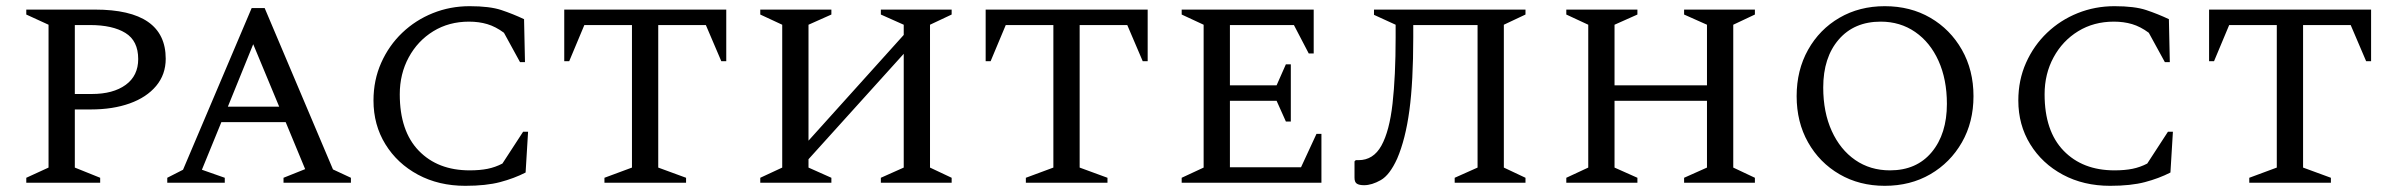

<svg xmlns="http://www.w3.org/2000/svg" viewBox="-20 -591 7734 621"><path d="M65 0V-16L137 -49V-511L65 -544V-560H287Q516 -560 516 -401Q516 -350 485 -313Q454 -276 399.5 -256.5Q345 -237 274 -237H222V-49L304 -16V0ZM222 -510V-287H277Q346 -287 386.5 -316.5Q427 -346 427 -400Q427 -459 385.5 -484.5Q344 -510 271 -510Z M521 0V-16L572 -42L794 -565H836L1057 -43L1115 -16V0H897V-16L967 -44L904 -196H696L633 -42L707 -16V0ZM717 -246H883L799 -448Z M1485 10Q1399 10 1332 -26Q1265 -62 1226.5 -124.5Q1188 -187 1188 -266Q1188 -332 1213 -388Q1238 -444 1281 -485Q1324 -526 1380 -548.5Q1436 -571 1499 -571Q1564 -571 1601.5 -558.5Q1639 -546 1675 -529L1678 -390H1662L1610 -485Q1583 -505 1556 -513Q1529 -521 1497 -521Q1432 -521 1381.5 -490Q1331 -459 1302 -405.5Q1273 -352 1273 -286Q1273 -167 1334.5 -103.5Q1396 -40 1499 -40Q1532 -40 1557 -45Q1582 -50 1605 -62L1672 -165H1688L1680 -33Q1643 -14 1597.5 -2Q1552 10 1485 10Z M1935 0V-16L2024 -49V-510H1870L1821 -393H1805V-560H2329V-393H2313L2263 -510H2109V-49L2199 -16V0Z M2439 0V-16L2510 -49V-511L2439 -544V-560H2669V-544L2595 -511V-136L2903 -478V-511L2829 -544V-560H3058V-544L2988 -511V-49L3058 -16V0H2829V-16L2903 -49V-417L2595 -76V-49L2669 -16V0Z M3298 0V-16L3387 -49V-510H3233L3184 -393H3168V-560H3692V-393H3676L3626 -510H3472V-49L3562 -16V0Z M3802 0V-16L3873 -49V-511L3802 -544V-560H4229V-418H4213L4165 -510H3958V-315H4109L4139 -383H4155V-198H4139L4109 -265H3958V-50H4188L4238 -158H4254V0Z M4685 0V-16L4759 -49V-510H4551V-470Q4551 -327 4538.5 -234Q4526 -141 4499 -78Q4475 -25 4446 -8.5Q4417 8 4392 8Q4376 8 4368.5 3Q4361 -2 4361 -16V-69L4365 -73H4374Q4422 -73 4448 -120Q4474 -167 4484 -256Q4494 -345 4494 -470V-511L4424 -543V-560H4914V-544L4844 -511V-49L4914 -16V0Z M5046 0V-16L5117 -49V-511L5046 -544V-560H5276V-544L5202 -511V-315H5501V-511L5427 -544V-560H5656V-544L5586 -511V-49L5656 -16V0H5427V-16L5501 -49V-265H5202V-49L5276 -16V0Z M6076 10Q5994 10 5929.5 -27.5Q5865 -65 5828 -130.5Q5791 -196 5791 -280Q5791 -364 5828 -430Q5865 -496 5929.5 -533.5Q5994 -571 6076 -571Q6159 -571 6223.5 -533.5Q6288 -496 6325.5 -430Q6363 -364 6363 -280Q6363 -196 6325.5 -130.5Q6288 -65 6223.5 -27.5Q6159 10 6076 10ZM6093 -40Q6179 -40 6228 -99Q6277 -158 6277 -255Q6277 -334 6250 -394Q6223 -454 6174.5 -487.5Q6126 -521 6063 -521Q5977 -521 5927 -463Q5877 -405 5877 -308Q5877 -228 5904.5 -167.5Q5932 -107 5980.5 -73.5Q6029 -40 6093 -40Z M6805 10Q6719 10 6652 -26Q6585 -62 6546.5 -124.5Q6508 -187 6508 -266Q6508 -332 6533 -388Q6558 -444 6601 -485Q6644 -526 6700 -548.5Q6756 -571 6819 -571Q6884 -571 6921.5 -558.5Q6959 -546 6995 -529L6998 -390H6982L6930 -485Q6903 -505 6876 -513Q6849 -521 6817 -521Q6752 -521 6701.5 -490Q6651 -459 6622 -405.5Q6593 -352 6593 -286Q6593 -167 6654.5 -103.5Q6716 -40 6819 -40Q6852 -40 6877 -45Q6902 -50 6925 -62L6992 -165H7008L7000 -33Q6963 -14 6917.5 -2Q6872 10 6805 10Z M7255 0V-16L7344 -49V-510H7190L7141 -393H7125V-560H7649V-393H7633L7583 -510H7429V-49L7519 -16V0Z"/></svg>

Font: Spectral SC
Style: Regular
Weight: 400
Designer: Jean-Baptiste Levee
Foundry: Production Type
Version: Version 2.001